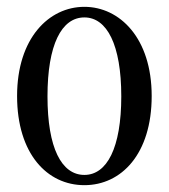

<svg xmlns="http://www.w3.org/2000/svg" viewBox="-20 -541 494 562"><path d="M227 1C335 1 424 -90 424 -260C424 -430 330 -521 227 -521C123 -521 30 -429 30 -260C30 -91 118 1 227 1ZM119 -259C119 -410 160 -490 227 -490C293 -490 335 -410 335 -259C335 -108 293 -29 227 -29C160 -29 119 -108 119 -259Z"/></svg>

Font: 寒蝉锦书宋 CompactLight
Style: Bold
Weight: 400
Width: 4
Designer: 寒蝉锦书宋{Warren} 思源宋体{Ryoko NISHIZUKA 西塚涼子 (kana & ideographs); Frank Grießhammer (Latin, Greek & Cyrillic); Wenlong ZHANG 
Foundry: Adobe & ChillType
Version: Version 2.000;Glyphs 3.1.1 (3135)